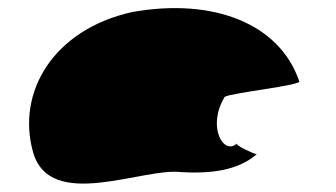

<svg xmlns="http://www.w3.org/2000/svg" viewBox="-20 -564 813 464"><path d="M60 -196C101 -52 326 -160 418 -148C490 -144 555 -152 600 -191C592 -193 550 -212 552 -217C521 -188 479 -257 523 -330C540 -340 713 -358 703 -368C656 -506 497 -570 300 -535C109 -493 19 -341 60 -196ZM552 -217C552 -217 552 -218 552 -218C552 -218 552 -217 552 -217ZM601 -192 600 -191C602 -191 602 -191 601 -190Z"/></svg>

Font: Ampere
Style: SCSuExt
Weight: 400
Version: Version 1